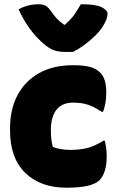

<svg xmlns="http://www.w3.org/2000/svg" viewBox="-20 -865 540 898"><path d="M321 -622H290Q256 -622 233.5 -629.5Q211 -637 182 -662Q112 -723 67 -821Q108 -845 160 -845Q182 -845 194.5 -837.5Q207 -830 223 -807Q233 -792 245.5 -778.5Q258 -765 280 -749H283Q314 -776 330 -800Q346 -824 358 -845H364Q429 -845 456 -831Q483 -817 483 -801Q483 -776 460 -740Q446 -718 421.5 -694.5Q397 -671 370.5 -652Q344 -633 321 -622ZM322 -560Q369 -560 399 -552.5Q429 -545 448 -526Q463 -511 470 -488.5Q477 -466 477 -430Q477 -408 473.5 -385.5Q470 -363 462 -342H456Q418 -367 389 -376Q360 -385 322 -385Q270 -385 244 -351.5Q218 -318 218 -258V-249Q218 -211 227 -178Q262 -164 308 -164Q356 -164 389.5 -173Q423 -182 464 -207H470Q479 -173 479 -133Q479 -57 445 -22Q410 13 291 13Q170 13 98.5 -56Q27 -125 27 -254V-266Q27 -354 62 -420Q97 -486 163 -523Q229 -560 322 -560Z"/></svg>

Font: Recursive Sn Csl St Blk
Style: Regular
Weight: 900
Version: Version 1.079;hotconv 1.0.112;makeotfexe 2.5.65598; ttfautoh